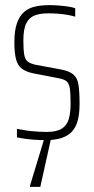

<svg xmlns="http://www.w3.org/2000/svg" viewBox="-20 -538 366 748"><path d="M157 8Q137 8 116 6.5Q95 5 77 2.5Q59 0 46 -3V-36Q59 -34 72 -31.5Q85 -29 99.5 -27.5Q114 -26 129.5 -25Q145 -24 161 -24Q201 -24 221 -37Q241 -50 248 -74.5Q255 -99 255 -133Q255 -174 252 -194Q249 -214 238.5 -222Q228 -230 204 -234L111 -252Q81 -258 64.5 -271Q48 -284 42 -309Q36 -334 36 -373Q36 -419 46 -447.5Q56 -476 74 -491.5Q92 -507 117 -512.5Q142 -518 172 -518Q190 -518 209 -516.5Q228 -515 245 -512.5Q262 -510 273 -506V-473Q260 -477 243.5 -480Q227 -483 207.5 -484.5Q188 -486 167 -486Q137 -486 115.5 -478Q94 -470 82.5 -447.5Q71 -425 71 -380Q71 -344 74.5 -324.5Q78 -305 89.5 -297Q101 -289 122 -285L214 -268Q248 -262 264.5 -249Q281 -236 285.5 -209Q290 -182 290 -133Q290 -96 283 -69Q276 -42 260 -25Q244 -8 218.5 0Q193 8 157 8ZM97 190V185L157 -13H181V-8L137 190Z"/></svg>

Font: Saira ExtraCondensed Thin
Style: Regular
Weight: 250
Width: 2
Designer: Hector Gatti with collaboration of the Omnibus-Type team
Foundry: Omnibus-Type
Version: Version 1.101